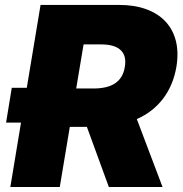

<svg xmlns="http://www.w3.org/2000/svg" viewBox="-20 -747 733 767"><path d="M4.3 -257.1 27 -396.3H87L142 -727.3H456Q516.7 -727.3 563.6 -710.4Q610.4 -693.5 640.4 -661.8Q670.5 -630 682.4 -584.2Q694.2 -538.4 684.7 -480.1Q678.3 -442.5 664.6 -410.3Q650.9 -378.2 630.7 -351.9Q610.4 -325.6 584.3 -305.4Q558.2 -285.2 526.6 -271.3L629.3 0H414.8L327.1 -240.1H258.9L218.8 0H21.3L63.9 -257.1ZM353.7 -393.5Q379.6 -393.5 401.1 -398.3Q422.6 -403.1 438.6 -413.4Q454.5 -423.7 464.8 -440.2Q475.1 -456.7 478.7 -480.1Q482.6 -503.6 477.8 -520.4Q473 -537.3 460.4 -548.3Q447.8 -559.3 428.4 -564.5Q409.1 -569.6 383.5 -569.6H313.9L284.4 -393.5Z"/></svg>

Font: Inter P Black
Style: Italic
Weight: 900
Italic angle: -9.40001°
Designer: Rasmus Andersson
Foundry: rsms
Version: Version 3.018;git-588b23468